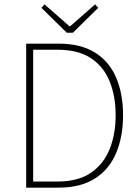

<svg xmlns="http://www.w3.org/2000/svg" viewBox="-20 -860 640 880"><path d="M100 0V-660H248Q350 -660 415.5 -619Q481 -578 512.5 -504Q544 -430 544 -332Q544 -234 512.5 -159Q481 -84 415.5 -42Q350 0 248 0ZM132 -28H244Q338 -28 396.5 -68Q455 -108 482.5 -176.5Q510 -245 510 -332Q510 -419 482.5 -487Q455 -555 396.5 -593.5Q338 -632 244 -632H132ZM286 -710 170 -824 184 -840 298 -740H302L416 -840L430 -824L314 -710Z"/></svg>

Font: Source Code Pro ExtraLight
Style: Regular
Weight: 200
Monospace: yes
Designer: Paul D. Hunt, Teo Tuominen
Foundry: Adobe
Version: Version 1.026;hotconv 1.1.0;makeotfexe 2.6.0